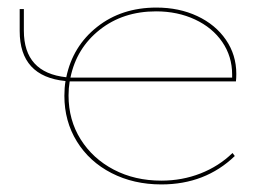

<svg xmlns="http://www.w3.org/2000/svg" viewBox="-20 -483 697 507"><path d="M164 -268Q161 -250 161 -231Q161 -166 193 -115Q225 -64 280.5 -35Q336 -6 406 -6Q461 -6 509.5 -25Q558 -44 594 -79L600 -71Q522 4 406 4Q333 4 274.5 -26Q216 -56 183 -109.5Q150 -163 150 -230Q150 -251 153 -269Q32 -281 32 -401V-459H43V-402Q43 -291 155 -279Q172 -361 236.5 -412Q301 -463 393 -463Q453 -463 501 -440.5Q549 -418 576.5 -378Q604 -338 604 -288Q604 -276 603 -268H182ZM166 -278H183H593V-286Q593 -334 567 -372Q541 -410 495 -431.5Q449 -453 392 -453Q305 -453 243.5 -404.5Q182 -356 166 -278Z"/></svg>

Font: Ysabeau SC Hairline
Style: Regular
Weight: 100
Designer: Christian Thalmann (Catharsis Fonts)
Version: Version 0.003